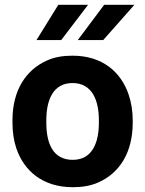

<svg xmlns="http://www.w3.org/2000/svg" viewBox="-20 -770 605 800"><path d="M32 -269V-259C32 -220 37 -185 48 -152C80 -58 158 10 283 10C323 10 359 4 390 -10C478 -49 533 -134 533 -259V-269C533 -308 527 -343 516 -376C484 -470 407 -538 282 -538C242 -538 207 -532 176 -518C88 -479 32 -394 32 -269ZM392 -269V-259C392 -176 365 -104 283 -104C199 -104 173 -175 173 -259V-269C173 -351 200 -424 282 -424C364 -424 392 -352 392 -269ZM414 -750 304 -603H410L540 -750ZM223 -750 132 -603H235L347 -750Z"/></svg>

Font: Asimov
Style: Regular
Weight: 500
Designer: Google
Version: Version 2.000980; 2014